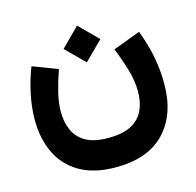

<svg xmlns="http://www.w3.org/2000/svg" viewBox="-100 -565 901 884"><g transform="rotate(-15 350.5 -122.5)"><path d="M341.8 -460.9 429.7 -373 341.8 -285.6 254.4 -373ZM348.1 76.2Q418.9 76.2 459.5 53.7Q500 31.2 517.3 -7.6Q534.7 -46.4 534.7 -95.2Q534.7 -147.5 517.8 -203.4Q501 -259.3 480 -310.5L610.4 -359.4Q637.7 -285.6 649.2 -224.1Q660.6 -162.6 660.6 -98.6Q660.6 46.9 580.8 131.3Q501 215.8 348.1 215.8Q243.2 215.8 175 175.8Q106.9 135.7 74.2 66.4Q41.5 -2.9 41.5 -90.3Q41.5 -148.4 54.2 -210.4Q66.9 -272.5 90.8 -334.5L209.5 -289.1Q191.4 -237.3 179.2 -188Q167 -138.7 167 -95.7Q167 -48.8 183.6 -9.8Q200.2 29.3 239.7 52.7Q279.3 76.2 348.1 76.2Z"/></g></svg>

Font: Vazirmatn FD ExtraBold
Style: Regular
Weight: 800
Designer: Saber Rastikerdar
Foundry: Saber Rastikerdar
Version: Version 33.003